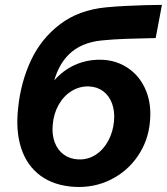

<svg xmlns="http://www.w3.org/2000/svg" viewBox="-20 -747 676 778"><path d="M53.6 -310.6Q64.4 -414.8 105.6 -502.6Q146.8 -590.4 222.9 -648.4Q299 -706.4 409.2 -717.2Q446.8 -720.8 488.1 -722.9Q529.4 -725 571 -726.2Q597 -726.8 636.2 -727.2L610.8 -592.8Q556.2 -591.8 489.2 -589.6Q437.8 -587.8 390.8 -583Q308.4 -574.4 259.8 -527.2Q211.2 -480 193.4 -395.4L184.6 -402.4Q209.8 -436.6 242.1 -460Q274.4 -483.4 313.2 -495Q352 -506.6 395.4 -504.8Q455.4 -501.8 502.1 -468.8Q548.8 -435.8 571.9 -379Q595 -322.2 587.2 -250.2Q580 -175.4 538.1 -114.1Q496.2 -52.8 429 -19.2Q361.8 14.4 282 10.2Q199.4 5.4 144.4 -34.9Q89.4 -75.2 66.1 -145.8Q42.8 -216.4 53.6 -310.6ZM442 -256.6Q445.6 -296.2 434 -327.7Q422.4 -359.2 398 -377.4Q373.6 -395.6 340.2 -396.8Q302.4 -398 270 -378Q237.6 -358 217.4 -322Q197.2 -286 193.6 -241Q190 -201 202 -169.5Q214 -138 239.2 -120.1Q264.4 -102.2 298.6 -101Q337.2 -99.8 368.5 -120.4Q399.8 -141 419.1 -177.3Q438.4 -213.6 442 -256.6Z"/></svg>

Font: Fixel Italic Variable Display Thin
Style: Italic
Weight: 100
Italic angle: -10°
Designer: AlfaBravo + MacPaw
Foundry: Kyrylo Tkachov, Marchela Mozhyna, Serhii Makarenko, Maria Weinstein, Zakhar Kryvoshyya
Version: Version 1.210;Glyphs 3.2 (3217)